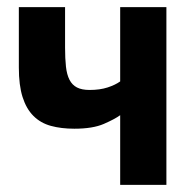

<svg xmlns="http://www.w3.org/2000/svg" viewBox="-20 -520 545 540"><path d="M163 -500V-386Q163 -355 165.5 -332.5Q168 -310 175.5 -295.5Q183 -281 196.5 -274Q210 -267 232 -267Q261 -267 282.5 -274Q304 -281 318 -291V-500H448V0H318V-196Q303 -185 272 -171.5Q241 -158 189 -158Q152 -158 123 -166Q94 -174 74 -194Q54 -214 43.5 -247Q33 -280 33 -330V-500Z"/></svg>

Font: PT Sans
Style: Bold
Weight: 700
Version: Version 2.003W OFL; ttfautohint (v1.6)